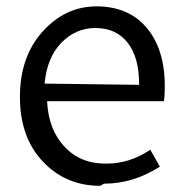

<svg xmlns="http://www.w3.org/2000/svg" viewBox="-20 -568 589 607"><path d="M308.6 12.7C370.1 12.7 428.7 -4.9 485.4 -41L455.1 -94.7C412.1 -65.4 366.2 -50.8 317.4 -50.8C262.7 -49.8 218.8 -67.4 184.6 -103.5C150.4 -139.6 131.8 -187.5 128.9 -248H498C500 -258.8 501 -274.4 501 -295.9C501 -374 481.4 -435.5 443.4 -480.5C405.3 -525.4 352.5 -547.9 285.2 -547.9C219.7 -547.9 163.1 -521.5 115.2 -468.8C67.4 -416 43 -346.7 43 -261.7C43 -175.8 67.4 -107.4 116.2 -56.6C164.1 -5.9 224.6 19.5 296.9 19.5ZM121.1 -303.7C126 -358.4 143.6 -401.4 173.8 -432.6C204.1 -463.9 240.2 -479.5 281.2 -479.5C325.2 -479.5 359.4 -463.9 383.8 -432.6C408.2 -401.4 419.9 -357.4 419.9 -299.8Z"/></svg>

Font: Gen Shin Gothic P Normal
Style: Regular
Weight: 300
Designer: [Source Han Sans]
Ryoko NISHIZUKA  (kana & ideographs); Paul D. Hunt (Latin, Greek & Cyrillic); Wenlong ZHANG  (bopomofo
Version: Version 1.002.20150607